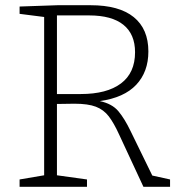

<svg xmlns="http://www.w3.org/2000/svg" viewBox="-20 -715 693 735"><path d="M55 0V-28L149 -44V-650L55 -662V-690L200 -695H327Q436 -695 492 -649.5Q548 -604 548 -518Q548 -440 501.5 -390.5Q455 -341 362 -328Q409 -318 433 -289.5Q457 -261 480 -213L563 -43L631 -28V0H529L436 -200Q416 -244 396.5 -269.5Q377 -295 347 -306.5Q317 -318 265 -318L198 -317V-44L313 -28V0ZM321 -656H198V-355H289Q389 -355 443 -395.5Q497 -436 497 -515Q497 -584 452.5 -620Q408 -656 321 -656Z"/></svg>

Font: Bitter Light
Style: Regular
Weight: 300
Designer: Sol Matas, and Bitter project Authors
Foundry: Sol Matas
Version: Version 2.001